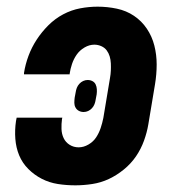

<svg xmlns="http://www.w3.org/2000/svg" viewBox="-20 -548 540 576"><path d="M206 8Q179 8 153.5 4Q128 0 105.5 -11.5Q83 -23 65 -41Q47 -59 37.5 -82Q28 -105 26 -131.5Q24 -158 28 -185L30 -195H167L166 -191Q164 -176 164.5 -161Q165 -146 171 -133.5Q177 -121 189 -113.5Q201 -106 216 -106Q231 -106 245.5 -114.5Q260 -123 268.5 -136Q277 -149 282 -164Q287 -179 290 -194L310 -314Q312 -325 312.5 -336Q313 -347 312.5 -358Q312 -369 309 -379Q306 -389 300 -397Q294 -405 284 -409.5Q274 -414 263 -414Q248 -414 233.5 -405.5Q219 -397 210 -384Q201 -371 196 -356Q191 -341 189 -327V-325H52V-329Q56 -355 65.5 -380.5Q75 -406 90 -429Q105 -452 125 -472Q145 -492 169.5 -505Q194 -518 220.5 -523Q247 -528 273 -528Q302 -528 330.5 -522Q359 -516 382 -500.5Q405 -485 420.5 -462Q436 -439 443 -411.5Q450 -384 450 -354.5Q450 -325 445 -295L425 -175Q421 -151 412 -126Q403 -101 388 -79Q373 -57 351.5 -39.5Q330 -22 306.5 -11Q283 0 257 4Q231 8 206 8ZM231 -212Q223 -212 216.5 -215.5Q210 -219 206.5 -225.5Q203 -232 203 -239.5Q203 -247 204 -255L207 -271Q208 -278 210.5 -284.5Q213 -291 218 -296.5Q223 -302 229.5 -305Q236 -308 243 -308Q251 -308 257.5 -304.5Q264 -301 267 -294.5Q270 -288 270.5 -280.5Q271 -273 270 -265L267 -249Q266 -242 263.5 -235.5Q261 -229 256 -223.5Q251 -218 244.5 -215Q238 -212 231 -212Z"/></svg>

Font: Iosevka Heavy
Style: Italic
Weight: 900
Italic angle: -9°
Monospace: yes
Designer: Belleve Invis
Foundry: Belleve Invis
Version: Version 32.5.0; ttfautohint (v1.8.4)